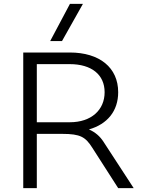

<svg xmlns="http://www.w3.org/2000/svg" viewBox="-20 -971 730 991"><path d="M340 -340H170V-640H340C452 -640 520 -586 520 -495C520 -404 452 -340 340 -340ZM239 -759H300L408 -951H341ZM100 0H170V-280H301C395 -280 421 -264 456 -209L590 0H670L515 -238C496 -268 471 -289 439 -303C534 -330 590 -398 590 -495C590 -622 494 -700 340 -700H100Z"/></svg>

Font: Gully Light
Style: Regular
Weight: 300
Designer: jaikishan Patel
Foundry: MagicType
Version: Version 1.000;Glyphs 3.2 (3242)